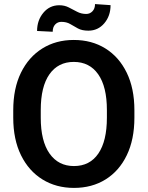

<svg xmlns="http://www.w3.org/2000/svg" viewBox="-20 -918 729 948"><path d="M643.6 -373.5V-336.9Q643.6 -229.5 606 -151.6Q568.4 -73.7 501.2 -32Q434.1 9.8 345.2 9.8Q257.3 9.8 189.7 -32Q122.1 -73.7 83.7 -151.6Q45.4 -229.5 45.4 -336.9V-373.5Q45.4 -481.4 83.5 -559.1Q121.6 -636.7 189 -678.7Q256.3 -720.7 344.2 -720.7Q433.1 -720.7 500.5 -678.7Q567.9 -636.7 605.7 -559.1Q643.6 -481.4 643.6 -373.5ZM507.8 -336.9V-374.5Q507.8 -490.2 464.8 -551.3Q421.9 -612.3 344.2 -612.3Q267.1 -612.3 224.1 -551.3Q181.2 -490.2 181.2 -374.5V-336.9Q181.2 -221.7 224.6 -159.9Q268.1 -98.1 345.2 -98.1Q423.3 -98.1 465.6 -159.9Q507.8 -221.7 507.8 -336.9ZM449.2 -897.9 525.9 -892.6Q525.9 -839.4 494.9 -803Q463.9 -766.6 416.5 -766.6Q384.8 -766.6 364.7 -777.6Q344.7 -788.6 326.7 -799.3Q308.6 -810.1 282.7 -810.1Q264.6 -810.1 252.4 -797.1Q240.2 -784.2 240.2 -761.2L163.1 -765.1Q163.1 -817.9 194.1 -855Q225.1 -892.1 272.5 -892.1Q298.8 -892.1 319.6 -881.3Q340.3 -870.6 360.8 -859.9Q381.3 -849.1 405.8 -849.1Q423.8 -849.1 436.5 -862.3Q449.2 -875.5 449.2 -897.9Z"/></svg>

Font: Vazirmatn RD UI SemiBold
Style: Regular
Weight: 600
Designer: Saber Rastikerdar
Foundry: Saber Rastikerdar
Version: Version 33.003